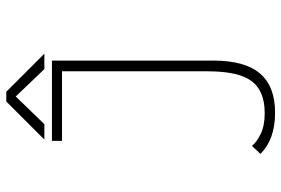

<svg xmlns="http://www.w3.org/2000/svg" viewBox="-162 -723 894 610"><g transform="rotate(-90 285.0 -418.0)"><path d="M419.5 -724H370.5L283.5 -815L195.5 -724H146.5L267.5 -845H298.5ZM397.5 -700V-187Q397.5 -87 356.5 -39Q315.5 9 232 9Q147.5 9 101 -37.5L126.5 -64.5Q139 -49 165 -36.5Q191 -24 230.5 -24Q301.5 -24 332.5 -65.8Q363.5 -107.5 363.5 -206V-668H142.5V-700Z"/></g></svg>

Font: League Mono Narrow Thin
Style: Regular
Weight: 100
Width: 3
Designer: Tyler Finck
Foundry: The League of Moveable Type / Tyler Finck
Version: Version 2.210